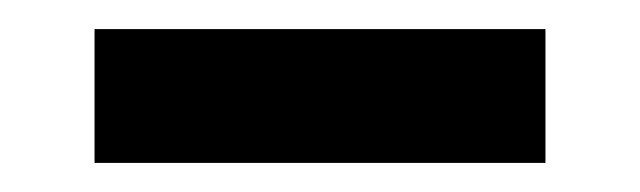

<svg xmlns="http://www.w3.org/2000/svg" viewBox="-20 -691 440 132"><path d="M45 -579V-671H355V-579Z"/></svg>

Font: Mozilla Headline ExtraLight
Style: Regular
Weight: 200
Designer: Studio DRAMA
Foundry: Studio DRAMA
Version: Version 1.000